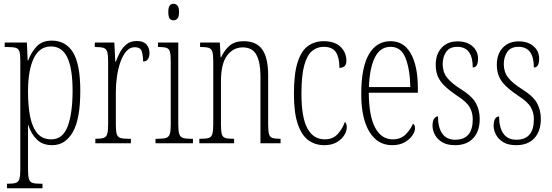

<svg xmlns="http://www.w3.org/2000/svg" viewBox="-20 -762 2934 1021"><path d="M17 239V215H22Q50 215 64 210.5Q78 206 83 190Q88 174 88 140V-438Q88 -471 83.5 -487Q79 -503 64.5 -507.5Q50 -512 19 -512H5V-536H123L127 -441H130Q147 -486 176 -516Q205 -546 255 -546Q330 -546 368.5 -483Q407 -420 407 -278Q407 -129 367 -59.5Q327 10 258 10Q207 10 176.5 -19.5Q146 -49 130 -98H129Q129 -78 129 -48Q129 -18 129 18V141Q129 174 134 190Q139 206 153 210.5Q167 215 194 215H206V239ZM253 -21Q314 -21 340 -90.5Q366 -160 366 -279Q366 -398 338 -456.5Q310 -515 251 -515Q190 -515 159.5 -452Q129 -389 129 -275Q129 -198 140.5 -141Q152 -84 179 -52.5Q206 -21 253 -21Z M487 0V-24H489Q516 -24 530.5 -28.5Q545 -33 550 -49Q555 -65 555 -100V-437Q555 -471 550 -487Q545 -503 530 -507.5Q515 -512 487 -512H484V-536H588L593 -434H596Q605 -459 618.5 -484.5Q632 -510 653.5 -527Q675 -544 707 -544Q742 -544 758.5 -526Q775 -508 775 -480Q775 -461 767 -448Q759 -435 741 -435Q741 -466 734 -488.5Q727 -511 696 -511Q671 -511 652 -489.5Q633 -468 620.5 -432.5Q608 -397 602 -355.5Q596 -314 596 -274V-99Q596 -64 601 -48.5Q606 -33 620 -28.5Q634 -24 663 -24H676V0Z M903 -654Q890 -654 882.5 -663Q875 -672 875 -698Q875 -723 882.5 -732.5Q890 -742 903 -742Q915 -742 923.5 -732.5Q932 -723 932 -698Q932 -672 923.5 -663Q915 -654 903 -654ZM807 0V-24H822Q850 -24 864 -29Q878 -34 883 -49.5Q888 -65 888 -99V-434Q888 -469 884 -485.5Q880 -502 866.5 -507Q853 -512 827 -512H820V-536H928V-100Q928 -66 933 -50Q938 -34 952 -29Q966 -24 993 -24H1006V0Z M1040 0V-24H1048Q1076 -24 1090 -28.5Q1104 -33 1109 -49Q1114 -65 1114 -100V-438Q1114 -472 1109 -487.5Q1104 -503 1090 -507.5Q1076 -512 1049 -512H1044V-536H1149L1153 -458H1156Q1175 -498 1202.5 -520.5Q1230 -543 1276 -543Q1343 -543 1374.5 -499Q1406 -455 1406 -360V-100Q1406 -65 1410.5 -49Q1415 -33 1428.5 -28.5Q1442 -24 1468 -24H1472V0H1365V-360Q1365 -429 1344 -469.5Q1323 -510 1271 -510Q1220 -510 1187.5 -466.5Q1155 -423 1155 -330V-99Q1155 -65 1159.5 -49Q1164 -33 1178 -28.5Q1192 -24 1219 -24H1225V0Z M1704 10Q1657 10 1621 -15.5Q1585 -41 1564 -101Q1543 -161 1543 -263Q1543 -371 1563 -432Q1583 -493 1618.5 -518Q1654 -543 1701 -543Q1760 -543 1791 -513Q1822 -483 1822 -438Q1822 -418 1811.5 -409.5Q1801 -401 1785 -401Q1785 -455 1766.5 -484Q1748 -513 1701 -513Q1666 -513 1639.5 -491Q1613 -469 1598 -415Q1583 -361 1583 -264Q1583 -136 1615 -78.5Q1647 -21 1707 -21Q1751 -21 1777 -50.5Q1803 -80 1814 -114Q1819 -109 1821.5 -102.5Q1824 -96 1824 -84Q1824 -65 1810.5 -43Q1797 -21 1770.5 -5.5Q1744 10 1704 10Z M2065 10Q1988 10 1944.5 -61Q1901 -132 1901 -262Q1901 -403 1941.5 -473Q1982 -543 2057 -543Q2128 -543 2165 -476.5Q2202 -410 2202 -294V-269H1941Q1942 -143 1975.5 -82Q2009 -21 2068 -21Q2111 -21 2137 -47Q2163 -73 2176 -104Q2180 -102 2183.5 -96.5Q2187 -91 2187 -80Q2187 -63 2173 -42Q2159 -21 2132 -5.5Q2105 10 2065 10ZM2162 -299Q2160 -394 2136.5 -453.5Q2113 -513 2057 -513Q2001 -513 1973 -455.5Q1945 -398 1942 -299Z M2400 10Q2358 10 2332 -5.5Q2306 -21 2293 -45Q2280 -69 2280 -93Q2280 -119 2288.5 -131Q2297 -143 2309 -143Q2309 -85 2331.5 -52Q2354 -19 2401 -19Q2494 -19 2494 -128Q2494 -163 2477.5 -192Q2461 -221 2409 -254Q2368 -282 2343.5 -306Q2319 -330 2308 -356.5Q2297 -383 2297 -418Q2297 -474 2328.5 -508Q2360 -542 2413 -542Q2463 -542 2492.5 -516Q2522 -490 2522 -450Q2522 -403 2494 -403Q2494 -513 2412 -513Q2371 -513 2352.5 -486Q2334 -459 2334 -421Q2334 -379 2357 -349.5Q2380 -320 2429 -289Q2488 -253 2509.5 -215.5Q2531 -178 2531 -130Q2531 -64 2496.5 -27Q2462 10 2400 10Z M2725 10Q2683 10 2657 -5.5Q2631 -21 2618 -45Q2605 -69 2605 -93Q2605 -119 2613.5 -131Q2622 -143 2634 -143Q2634 -85 2656.5 -52Q2679 -19 2726 -19Q2819 -19 2819 -128Q2819 -163 2802.5 -192Q2786 -221 2734 -254Q2693 -282 2668.5 -306Q2644 -330 2633 -356.5Q2622 -383 2622 -418Q2622 -474 2653.5 -508Q2685 -542 2738 -542Q2788 -542 2817.5 -516Q2847 -490 2847 -450Q2847 -403 2819 -403Q2819 -513 2737 -513Q2696 -513 2677.5 -486Q2659 -459 2659 -421Q2659 -379 2682 -349.5Q2705 -320 2754 -289Q2813 -253 2834.5 -215.5Q2856 -178 2856 -130Q2856 -64 2821.5 -27Q2787 10 2725 10Z"/></svg>

Font: Noto Serif Ethiopic ExtraCondensed ExtraLight
Style: Regular
Weight: 200
Width: 2
Designer: Monotype Design Team
Foundry: Monotype Imaging Inc.
Version: Version 2.102; ttfautohint (v1.8.4.7-5d5b)